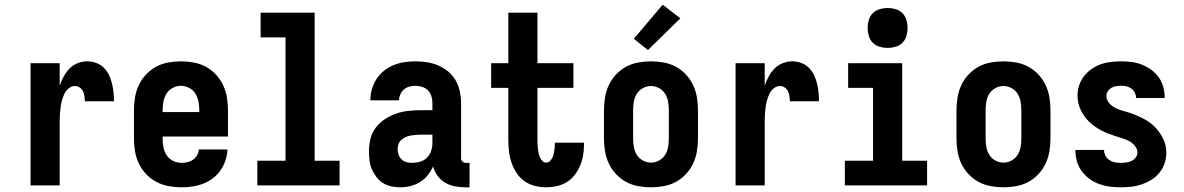

<svg xmlns="http://www.w3.org/2000/svg" viewBox="-20 -789 5040 817"><path d="M110 0V-520H234V-425Q241 -445 251 -463.5Q261 -482 275.5 -497Q290 -512 310 -520Q330 -528 351 -528Q370 -528 388.5 -521.5Q407 -515 421 -501.5Q435 -488 443.5 -470.5Q452 -453 456.5 -434Q461 -415 463 -396Q465 -377 465 -358H341Q341 -368 339.5 -379Q338 -390 333.5 -400Q329 -410 319.5 -416.5Q310 -423 299 -423Q285 -423 273 -413.5Q261 -404 254.5 -390.5Q248 -377 244 -363Q240 -349 238 -334.5Q236 -320 235 -305Q234 -290 234 -276V0Z M752 8Q725 8 697.5 3Q670 -2 645.5 -15Q621 -28 602 -48Q583 -68 571 -93Q559 -118 554.5 -145Q550 -172 550 -200V-320Q550 -347 554.5 -374.5Q559 -402 570.5 -426.5Q582 -451 601 -471.5Q620 -492 644 -505Q668 -518 695.5 -523Q723 -528 750 -528Q777 -528 804.5 -523Q832 -518 856 -505Q880 -492 899 -471.5Q918 -451 929.5 -426.5Q941 -402 945.5 -374.5Q950 -347 950 -320V-208H672V-200Q672 -181 675.5 -162.5Q679 -144 689 -128.5Q699 -113 716.5 -104.5Q734 -96 752 -96Q765 -96 778 -99Q791 -102 801.5 -109.5Q812 -117 818.5 -128.5Q825 -140 826 -153H948Q947 -130 939.5 -107Q932 -84 918.5 -64.5Q905 -45 886 -30.5Q867 -16 845 -7.5Q823 1 799.5 4.5Q776 8 752 8ZM672 -312H828V-320Q828 -338 824.5 -356.5Q821 -375 811.5 -390.5Q802 -406 785 -415Q768 -424 750 -424Q732 -424 715 -415Q698 -406 688.5 -390.5Q679 -375 675.5 -356.5Q672 -338 672 -320Z M1075 0V-105H1195V-630H1089V-735H1319V-105H1425V0Z M1684 8Q1664 8 1645 4Q1626 0 1610 -10Q1594 -20 1582 -35.5Q1570 -51 1562.5 -68.5Q1555 -86 1552.5 -105.5Q1550 -125 1550 -144Q1550 -170 1556 -196.5Q1562 -223 1578 -244.5Q1594 -266 1616.5 -281Q1639 -296 1664 -305Q1689 -314 1716 -317Q1743 -320 1769 -320H1820V-349Q1820 -364 1816 -378.5Q1812 -393 1802 -403.5Q1792 -414 1777.5 -419Q1763 -424 1748 -424Q1735 -424 1722 -420.5Q1709 -417 1699 -408.5Q1689 -400 1683.5 -387.5Q1678 -375 1678 -362H1556Q1556 -386 1562.5 -409Q1569 -432 1582 -452.5Q1595 -473 1614 -488Q1633 -503 1655 -512Q1677 -521 1700.5 -524.5Q1724 -528 1748 -528Q1773 -528 1798 -524Q1823 -520 1846 -510Q1869 -500 1888.5 -483.5Q1908 -467 1920 -445Q1932 -423 1937 -398.5Q1942 -374 1942 -349V-115Q1942 -107 1948 -101.5Q1954 -96 1961 -96H1978V8H1961Q1939 8 1916.5 4Q1894 0 1874.5 -11.5Q1855 -23 1841.5 -41.5Q1828 -60 1823 -81Q1814 -61 1800 -43.5Q1786 -26 1767.5 -14.5Q1749 -3 1727.5 2.5Q1706 8 1684 8ZM1734 -96Q1751 -96 1768 -101Q1785 -106 1797 -118Q1809 -130 1814.5 -146.5Q1820 -163 1820 -180V-216H1769Q1758 -216 1747.5 -215Q1737 -214 1726.5 -212Q1716 -210 1706 -205.5Q1696 -201 1688 -194Q1680 -187 1676 -176.5Q1672 -166 1672 -155Q1672 -143 1676 -131Q1680 -119 1689 -110.5Q1698 -102 1710 -99Q1722 -96 1734 -96Z M2304 8Q2280 8 2256 2Q2232 -4 2212 -18Q2192 -32 2178.5 -52.5Q2165 -73 2157 -96Q2149 -119 2146 -143.5Q2143 -168 2143 -192V-415H2070V-520H2143V-735H2267V-520H2420V-415H2267V-192Q2267 -183 2267.5 -173.5Q2268 -164 2269 -155Q2270 -146 2272 -137Q2274 -128 2277.5 -119.5Q2281 -111 2288 -104Q2295 -97 2304 -97Q2316 -97 2324 -107.5Q2332 -118 2335 -130Q2338 -142 2339.5 -154Q2341 -166 2341 -178V-182H2465V-172Q2465 -149 2461 -126.5Q2457 -104 2448 -83Q2439 -62 2425 -44Q2411 -26 2391.5 -14Q2372 -2 2349.5 3Q2327 8 2304 8Z M2750 8Q2723 8 2695.5 3Q2668 -2 2644 -15Q2620 -28 2601 -48.5Q2582 -69 2570.5 -93.5Q2559 -118 2554.5 -145.5Q2550 -173 2550 -200V-320Q2550 -347 2554.5 -374.5Q2559 -402 2570.5 -426.5Q2582 -451 2601 -471.5Q2620 -492 2644 -505Q2668 -518 2695.5 -523Q2723 -528 2750 -528Q2777 -528 2804.5 -523Q2832 -518 2856 -505Q2880 -492 2899 -471.5Q2918 -451 2929.5 -426.5Q2941 -402 2945.5 -374.5Q2950 -347 2950 -320V-200Q2950 -173 2945.5 -145.5Q2941 -118 2929.5 -93.5Q2918 -69 2899 -48.5Q2880 -28 2856 -15Q2832 -2 2804.5 3Q2777 8 2750 8ZM2750 -97Q2768 -97 2784.5 -106Q2801 -115 2810.5 -130.5Q2820 -146 2823 -164Q2826 -182 2826 -200V-320Q2826 -338 2823 -356Q2820 -374 2810.5 -389.5Q2801 -405 2784.5 -414Q2768 -423 2750 -423Q2732 -423 2715.5 -414Q2699 -405 2689.5 -389.5Q2680 -374 2677 -356Q2674 -338 2674 -320V-200Q2674 -182 2677 -164Q2680 -146 2689.5 -130.5Q2699 -115 2715.5 -106Q2732 -97 2750 -97ZM2737 -576 2677 -624 2800 -769 2875 -711Z M3110 0V-520H3234V-425Q3241 -445 3251 -463.5Q3261 -482 3275.5 -497Q3290 -512 3310 -520Q3330 -528 3351 -528Q3370 -528 3388.5 -521.5Q3407 -515 3421 -501.5Q3435 -488 3443.5 -470.5Q3452 -453 3456.5 -434Q3461 -415 3463 -396Q3465 -377 3465 -358H3341Q3341 -368 3339.5 -379Q3338 -390 3333.5 -400Q3329 -410 3319.5 -416.5Q3310 -423 3299 -423Q3285 -423 3273 -413.5Q3261 -404 3254.5 -390.5Q3248 -377 3244 -363Q3240 -349 3238 -334.5Q3236 -320 3235 -305Q3234 -290 3234 -276V0Z M3575 0V-105H3695V-415H3589V-520H3819V-105H3925V0ZM3757 -585Q3740 -585 3723 -590Q3706 -595 3694 -607Q3682 -619 3677 -636Q3672 -653 3672 -670Q3672 -687 3677 -704Q3682 -721 3694 -733Q3706 -745 3723 -750Q3740 -755 3757 -755Q3774 -755 3791 -750Q3808 -745 3820 -733Q3832 -721 3837 -704Q3842 -687 3842 -670Q3842 -653 3837 -636Q3832 -619 3820 -607Q3808 -595 3791 -590Q3774 -585 3757 -585Z M4250 8Q4223 8 4195.5 3Q4168 -2 4144 -15Q4120 -28 4101 -48.5Q4082 -69 4070.5 -93.5Q4059 -118 4054.5 -145.5Q4050 -173 4050 -200V-320Q4050 -347 4054.5 -374.5Q4059 -402 4070.5 -426.5Q4082 -451 4101 -471.5Q4120 -492 4144 -505Q4168 -518 4195.5 -523Q4223 -528 4250 -528Q4277 -528 4304.5 -523Q4332 -518 4356 -505Q4380 -492 4399 -471.5Q4418 -451 4429.5 -426.5Q4441 -402 4445.5 -374.5Q4450 -347 4450 -320V-200Q4450 -173 4445.5 -145.5Q4441 -118 4429.5 -93.5Q4418 -69 4399 -48.5Q4380 -28 4356 -15Q4332 -2 4304.5 3Q4277 8 4250 8ZM4250 -97Q4268 -97 4284.5 -106Q4301 -115 4310.5 -130.5Q4320 -146 4323 -164Q4326 -182 4326 -200V-320Q4326 -338 4323 -356Q4320 -374 4310.5 -389.5Q4301 -405 4284.5 -414Q4268 -423 4250 -423Q4232 -423 4215.5 -414Q4199 -405 4189.5 -389.5Q4180 -374 4177 -356Q4174 -338 4174 -320V-200Q4174 -182 4177 -164Q4180 -146 4189.5 -130.5Q4199 -115 4215.5 -106Q4232 -97 4250 -97Z M4749 8Q4725 8 4702 5Q4679 2 4657 -6Q4635 -14 4616 -28Q4597 -42 4583 -61Q4569 -80 4562.5 -102.5Q4556 -125 4556 -149V-151H4678V-150Q4678 -138 4684 -126.5Q4690 -115 4700.5 -108Q4711 -101 4723.5 -98.5Q4736 -96 4749 -96Q4760 -96 4772 -97.5Q4784 -99 4794.5 -104Q4805 -109 4812.5 -118.5Q4820 -128 4820 -139Q4820 -155 4809.5 -168Q4799 -181 4785 -188.5Q4771 -196 4756 -200.5Q4741 -205 4726 -210Q4711 -215 4696 -220.5Q4681 -226 4667 -233.5Q4653 -241 4640 -250Q4627 -259 4615.5 -270Q4604 -281 4595 -293.5Q4586 -306 4579 -320.5Q4572 -335 4568.5 -350.5Q4565 -366 4565 -382Q4565 -404 4572 -425.5Q4579 -447 4592.5 -464.5Q4606 -482 4624.5 -495Q4643 -508 4664 -515.5Q4685 -523 4707 -525.5Q4729 -528 4751 -528Q4774 -528 4796.5 -525Q4819 -522 4840 -513.5Q4861 -505 4879.5 -491.5Q4898 -478 4911 -459.5Q4924 -441 4930 -418.5Q4936 -396 4936 -374V-372H4814Q4814 -384 4809 -394.5Q4804 -405 4794.5 -412Q4785 -419 4774 -421.5Q4763 -424 4751 -424Q4741 -424 4730 -422.5Q4719 -421 4709.5 -415.5Q4700 -410 4694 -401Q4688 -392 4688 -381Q4688 -365 4698.5 -352Q4709 -339 4722.5 -331.5Q4736 -324 4751.5 -319.5Q4767 -315 4782 -310.5Q4797 -306 4811.5 -300Q4826 -294 4840 -287Q4854 -280 4867.5 -271Q4881 -262 4892 -251Q4903 -240 4912.5 -227Q4922 -214 4929 -200Q4936 -186 4939.5 -170.5Q4943 -155 4943 -139Q4943 -116 4935.5 -94Q4928 -72 4913.5 -54Q4899 -36 4879.5 -24Q4860 -12 4838.5 -4.5Q4817 3 4794.5 5.5Q4772 8 4749 8Z"/></svg>

Font: Iosevka SS18 Extrabold
Style: Regular
Weight: 800
Monospace: yes
Designer: Belleve Invis
Foundry: Belleve Invis
Version: Version 25.1.1; ttfautohint (v1.8.4)